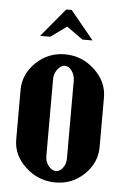

<svg xmlns="http://www.w3.org/2000/svg" viewBox="-51 -722 497 769"><g transform="rotate(5 197.5 -337.0)"><path d="M88.9 -569.8 184.1 -684.1H206.1L299.8 -569.8H258.8L193.8 -616.2L129.9 -569.8ZM194.8 -504.9Q263.2 -504.9 314.2 -457.3Q365.2 -409.7 365.2 -346.2V-147.9Q365.2 -83.5 316.9 -36.9Q268.6 9.8 201.2 9.8Q132.3 9.8 81.1 -37.4Q29.8 -84.5 29.8 -147.9V-346.2Q29.8 -410.6 78.6 -457.8Q127.4 -504.9 194.8 -504.9ZM198.2 -459Q182.6 -459 169.2 -441.4Q155.8 -423.8 155.8 -402.8V-90.8Q155.8 -69.8 169.2 -53Q182.6 -36.1 199.2 -36.1Q215.3 -36.1 227.1 -52.5Q238.8 -68.8 238.8 -90.8V-402.8Q238.8 -424.8 226.6 -441.9Q214.4 -459 198.2 -459Z"/></g></svg>

Font: Moniqa Black Paragraph
Style: Regular
Weight: 900
Designer: Rajesh Rajput
Foundry: Rajesh Rajput
Version: Version 1.000